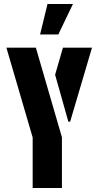

<svg xmlns="http://www.w3.org/2000/svg" viewBox="-20 -938 491 958"><path d="M180 -766 217 -918H344L271 -766ZM143 0V-252L12 -700H159L289 -253V0ZM321 -331 255 -565 294 -700H439L330 -331Z"/></svg>

Font: Stick No Bills ExtraLight ExtraBold
Style: Regular
Weight: 800
Version: Version 2.000